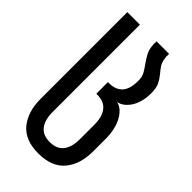

<svg xmlns="http://www.w3.org/2000/svg" viewBox="-221 -763 832 832"><g transform="rotate(45 195.0 -347.0)"><path d="M278 -393Q297 -389 311.5 -375Q326 -361 336 -341Q346 -321 351 -297Q356 -273 356 -250V-169Q356 -89 316 -41.5Q276 6 194 6Q113 6 73.5 -41.5Q34 -89 34 -169V-700H111V-165Q111 -117 131.5 -90.5Q152 -64 194 -64Q237 -64 257.5 -90.5Q278 -117 278 -165V-254Q278 -302 257.5 -328.5Q237 -355 194 -355H189V-426H194Q278 -426 278 -520V-527Q278 -548 268.5 -564.5Q259 -581 247 -597.5Q235 -614 224.5 -633.5Q214 -653 213 -681Q212 -683 212 -685Q212 -686 213 -687V-700H290V-688Q289 -686 289 -685Q289 -683 290 -681Q292 -654 302.5 -638.5Q313 -623 325 -609Q337 -595 346.5 -576Q356 -557 356 -523Q356 -500 351 -478.5Q346 -457 336 -439.5Q326 -422 311.5 -409.5Q297 -397 278 -393Z"/></g></svg>

Font: Bebas Neue Regular
Style: Regular
Weight: 400
Designer: Ryoichi Tsunekawa & LGV (GE)
Foundry: Free Software Foundation, Inc.
Version: Version 1.003 August 13, 2016